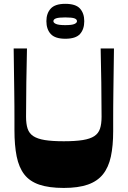

<svg xmlns="http://www.w3.org/2000/svg" viewBox="-20 -947 650 978"><path d="M304.7 10.3Q229.7 10.3 180.5 -6.3Q131.3 -23 103.8 -58.5Q76.3 -94 64.9 -150.2Q53.6 -206.4 53.6 -284.5Q53.6 -314.6 53.6 -343.9Q53.6 -373.2 53.4 -406.4Q53.3 -439.5 52.6 -480.9Q51.9 -522.3 51.3 -576Q50.6 -629.6 49.6 -700H117.4Q115.4 -613.1 114.1 -526.4Q112.7 -439.8 112.7 -352.6Q112.7 -315.6 120.7 -291.5Q128.7 -267.4 149.7 -253.6Q170.7 -239.8 208.2 -233.6Q245.7 -227.5 304.7 -227.5Q363.8 -227.5 401.6 -233.6Q439.5 -239.8 460.4 -253.6Q481.4 -267.4 489.4 -291.5Q497.4 -315.6 497.4 -352.6Q497.4 -439.8 496 -526.4Q494.7 -613.1 492.7 -700H560.5Q559.5 -628.9 558.8 -574.6Q558.2 -520.3 557.5 -478.5Q556.8 -436.8 556.7 -403Q556.5 -369.2 556.5 -339.6Q556.5 -309.9 556.5 -279.2Q556.5 -204.1 544.7 -149.3Q532.8 -94.6 504.6 -59.3Q476.4 -24 427.6 -6.8Q378.7 10.3 304.7 10.3ZM312.5 -749.6Q260.7 -749.6 238.5 -773.8Q216.3 -798 216.3 -839.2Q216.3 -879.1 238.5 -903.3Q260.7 -927.5 312.5 -927.5Q365.8 -927.5 387.5 -903.3Q409.2 -879.1 409.2 -839.2Q409.2 -798 387.5 -773.8Q365.8 -749.6 312.5 -749.6ZM312.1 -819Q346.5 -819 359.3 -824.9Q372.1 -830.7 372.1 -839Q372.1 -848.7 359.3 -853.5Q346.5 -858.3 312.1 -858.3Q279 -858.3 265.5 -853.5Q252 -848.7 252 -839Q252 -830.7 265.5 -824.9Q279 -819 312.1 -819Z"/></svg>

Font: Ojuju ExtraLight
Style: Regular
Weight: 200
Designer: Chisaokwu Joboson, Mirko Velimirovic
Foundry: Udi Foundry
Version: Version 1.000